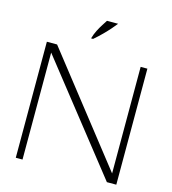

<svg xmlns="http://www.w3.org/2000/svg" viewBox="-132 -1035 1025 1143"><g transform="rotate(15 381.0 -464.0)"><path d="M71.5 0V-715H134.5L659.5 -45.5L649.5 -24.5V-715H691V0H633L97 -679.5L113 -690.5V0ZM320.5 -802.5Q328 -829.5 340.2 -853.5Q352.5 -877.5 365 -896.8Q377.5 -916 385 -928H453.5Q442 -913 424.5 -893Q407 -873 384.2 -850Q361.5 -827 333 -802.5Z"/></g></svg>

Font: Russolo 10pt ExtraLight
Style: Regular
Weight: 200
Designer: Micah Stupak-Hahn
Version: Version 1.000